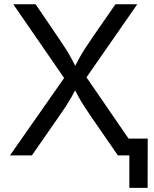

<svg xmlns="http://www.w3.org/2000/svg" viewBox="-20 -748 742 924"><path d="M27.8 0 312.5 -406.7V-337.9L43.9 -727.5H151.4L256.3 -573.2Q279.8 -539.1 294.7 -515.6Q309.6 -492.2 322 -469.7Q334.5 -447.3 350.1 -416H334Q349.6 -446.8 362.1 -469.2Q374.5 -491.7 389.9 -515.4Q405.3 -539.1 428.7 -573.2L535.6 -727.5H640.6L372.6 -341.8V-410.2L654.3 0H547.4L419.9 -184.6Q399.4 -214.8 385.3 -236.6Q371.1 -258.3 358.9 -280Q346.7 -301.8 331.5 -332H351.6Q336.9 -303.2 324.5 -281.5Q312 -259.8 297.6 -237.5Q283.2 -215.3 261.7 -184.6L133.3 0ZM602.5 156.2V0H565.9V-81.1H690.9L690.4 156.2Z"/></svg>

Font: Adwaita Sans
Style: Regular
Weight: 400
Designer: Rasmus Andersson
Foundry: rsms
Version: Version 4.001;git-9221beed3